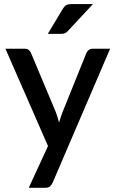

<svg xmlns="http://www.w3.org/2000/svg" viewBox="-20 -748 562 938"><path d="M518 -510 237 145Q231.5 156.5 223.8 163Q216 169.5 200 169.5H120.5L214.5 -34.5L6.5 -510H100Q113.5 -510 120.8 -503.8Q128 -497.5 131.5 -489L253 -199.5Q257.5 -187 261.2 -174.8Q265 -162.5 268.5 -149.5Q272.5 -162.5 276.5 -175Q280.5 -187.5 285.5 -200L402 -489Q405.5 -498 413.8 -504Q422 -510 432 -510ZM434 -728 313.5 -598.5Q305.5 -589.5 297.8 -586Q290 -582.5 277.5 -582.5H213.5L286 -703.5Q293 -716 302.2 -722Q311.5 -728 329.5 -728Z"/></svg>

Font: LatoLatin Semibold
Style: Regular
Weight: 600
Designer: Lukasz Dziedzic with Adam Twardoch and Botio Nikoltchev
Foundry: tyPoland Lukasz Dziedzic
Version: Version 2.015; 2015-08-06; http://www.latofonts.com/